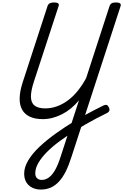

<svg xmlns="http://www.w3.org/2000/svg" viewBox="-20 -1034 1010 1573"><path d="M314 519Q277 519 246 504.5Q215 490 196.5 460.5Q178 431 178 388Q178 336 211 280.5Q244 225 302 170Q360 115 434.5 61.5Q509 8 591 -42Q629 -65 669.5 -87.5Q710 -110 750.5 -131Q791 -152 828 -170Q843 -177 853.5 -174Q864 -171 871 -156Q880 -139 875.5 -127Q871 -115 855 -107Q814 -87 770 -64Q726 -41 682.5 -16Q639 9 598 35Q531 77 471 121Q411 165 366 210Q321 255 295 299.5Q269 344 269 386Q269 412 283.5 426Q298 440 322 440Q353 440 380.5 420Q408 400 431 359.5Q454 319 473 261L627 -212Q596 -175 561.5 -146.5Q527 -118 489 -98.5Q451 -79 411 -68.5Q371 -58 330 -58Q268 -58 225.5 -77.5Q183 -97 161.5 -135Q140 -173 141 -229.5Q142 -286 166 -360L370 -986Q375 -1000 387.5 -1007Q400 -1014 422 -1014Q445 -1014 455.5 -1007Q466 -1000 460 -984L258 -366Q232 -287 233.5 -238.5Q235 -190 264.5 -168Q294 -146 351 -146Q400 -146 447 -163Q494 -180 537 -212Q580 -244 617.5 -290.5Q655 -337 686 -395L878 -986Q883 -1000 895 -1007Q907 -1014 929 -1014Q952 -1014 962.5 -1007Q973 -1000 968 -984L564 256Q543 322 518.5 371Q494 420 463.5 453Q433 486 396.5 502.5Q360 519 314 519Z"/></svg>

Font: Playwrite MX
Style: Regular
Weight: 400
Designer: Veronika Burian, José Scaglione
Foundry: TypeTogether
Version: Version 1.002